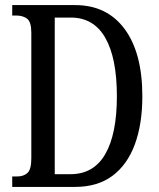

<svg xmlns="http://www.w3.org/2000/svg" viewBox="-20 -734 624 754"><path d="M28 0V-41H47Q73 -41 88 -55Q103 -69 103 -112V-605Q103 -648 86.5 -660.5Q70 -673 44 -673H28V-714H275Q400 -714 469.5 -620Q539 -526 539 -356Q539 -247 509.5 -167Q480 -87 421.5 -43.5Q363 0 275 0ZM257 -50Q348 -50 393.5 -129Q439 -208 439 -356Q439 -506 393.5 -585.5Q348 -665 258 -665H195V-50Z"/></svg>

Font: Noto Serif Khmer ExtraCondensed
Style: Regular
Weight: 400
Width: 2
Designer: Danh Hong and the Monotype Design Team
Foundry: Monotype Imaging Inc.
Version: Version 2.004; ttfautohint (v1.8.4.7-5d5b)